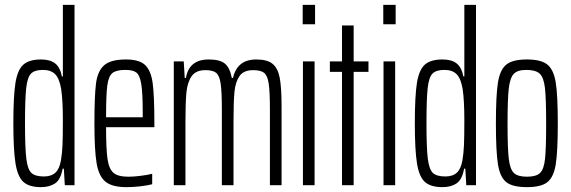

<svg xmlns="http://www.w3.org/2000/svg" viewBox="-20 -763 2353 791"><path d="M35 -255Q35 -366 43.5 -420.5Q52 -475 76 -496.5Q100 -518 149 -518Q187 -518 207.5 -501.5Q228 -485 235 -448H239V-743H287V0H247L243 -68H238Q230 -23 207 -7.5Q184 8 149 8Q101 8 77 -13Q53 -34 44 -89Q35 -144 35 -255ZM231 -102Q236 -131 237.5 -165.5Q239 -200 239 -268Q239 -350 232 -396Q225 -439 207.5 -457Q190 -475 157 -475Q123 -475 108 -460Q93 -445 88 -400.5Q83 -356 83 -255Q83 -153 88.5 -109Q94 -65 109.5 -50.5Q125 -36 161 -36Q191 -36 208 -51.5Q225 -67 231 -102Z M616 -239H417Q417 -148 423 -107.5Q429 -67 447.5 -51Q466 -35 509 -35Q530 -35 558.5 -38.5Q587 -42 607 -47V-4Q588 1 558.5 4.5Q529 8 501 8Q442 8 414.5 -14.5Q387 -37 378 -90.5Q369 -144 369 -254Q369 -368 375.5 -419Q382 -470 409 -494Q436 -518 499 -518Q554 -518 578 -495Q602 -472 609 -420.5Q616 -369 616 -256ZM417 -280H568V-299Q568 -380 562 -416.5Q556 -453 542 -464Q528 -475 497 -475Q459 -475 443 -462Q427 -449 422 -410.5Q417 -372 417 -280Z M696 -510H737L741 -442H746Q759 -518 840 -518Q886 -518 906.5 -501Q927 -484 935 -442H940Q957 -518 1036 -518Q1081 -518 1103 -500Q1125 -482 1132.5 -442Q1140 -402 1140 -325V0H1092V-312Q1092 -385 1087 -418.5Q1082 -452 1068 -463Q1054 -474 1023 -474Q984 -474 967 -450Q950 -426 946 -385Q942 -344 942 -260V0H894V-312Q894 -386 889 -419Q884 -452 870.5 -463Q857 -474 826 -474Q787 -474 769.5 -449Q752 -424 748 -382Q744 -340 744 -260V0H696Z M1227 -663V-743H1278V-663ZM1228 0V-510H1276V0Z M1389 0V-467H1339V-510H1389V-658H1437V-510H1498V-467H1437V0Z M1559 -663V-743H1610V-663ZM1560 0V-510H1608V0Z M1689 -255Q1689 -366 1697.5 -420.5Q1706 -475 1730 -496.5Q1754 -518 1803 -518Q1841 -518 1861.5 -501.5Q1882 -485 1889 -448H1893V-743H1941V0H1901L1897 -68H1892Q1884 -23 1861 -7.5Q1838 8 1803 8Q1755 8 1731 -13Q1707 -34 1698 -89Q1689 -144 1689 -255ZM1885 -102Q1890 -131 1891.5 -165.5Q1893 -200 1893 -268Q1893 -350 1886 -396Q1879 -439 1861.5 -457Q1844 -475 1811 -475Q1777 -475 1762 -460Q1747 -445 1742 -400.5Q1737 -356 1737 -255Q1737 -153 1742.5 -109Q1748 -65 1763.5 -50.5Q1779 -36 1815 -36Q1845 -36 1862 -51.5Q1879 -67 1885 -102Z M2023 -254Q2023 -371 2031.5 -423.5Q2040 -476 2066 -497Q2092 -518 2151 -518Q2209 -518 2235 -497Q2261 -476 2269.5 -423.5Q2278 -371 2278 -254Q2278 -138 2269.5 -85.5Q2261 -33 2235 -12.5Q2209 8 2151 8Q2092 8 2066 -12.5Q2040 -33 2031.5 -85.5Q2023 -138 2023 -254ZM2230 -254Q2230 -358 2225 -401Q2220 -444 2203.5 -459.5Q2187 -475 2148 -475Q2112 -475 2096.5 -458.5Q2081 -442 2076 -398Q2071 -354 2071 -254Q2071 -153 2076 -109.5Q2081 -66 2097 -50.5Q2113 -35 2151 -35Q2189 -35 2205 -50.5Q2221 -66 2225.5 -109Q2230 -152 2230 -254Z"/></svg>

Font: Saira Ultra Condensed Light
Style: Regular
Weight: 300
Width: 1
Designer: Hector Gatti with collaboration of the Omnibus-Type team
Foundry: Omnibus-Type
Version: Version 1.001; ttfautohint (v1.8)